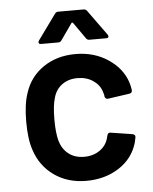

<svg xmlns="http://www.w3.org/2000/svg" viewBox="-52 -743 634 795"><g transform="rotate(-5 265.5 -346.0)"><path d="M64 -138Q48 -183 48 -258Q48 -330 64 -376Q85 -442 141.5 -480.5Q198 -519 275 -519Q353 -519 411 -480Q469 -441 488 -382Q493 -366 495 -350V-348Q495 -338 484 -336L394 -323H392Q383 -323 380 -333Q380 -338 379 -341Q377 -349 375 -355Q366 -383 339 -401Q312 -419 275 -419Q237 -419 210.5 -399.5Q184 -380 175 -346Q165 -314 165 -257Q165 -202 174 -168Q184 -133 210 -112.5Q236 -92 275 -92Q313 -92 340.5 -111.5Q368 -131 376 -164Q377 -166 377 -169Q378 -170 378 -172Q381 -184 392 -182L482 -168Q487 -167 490.5 -163.5Q494 -160 493 -154Q490 -138 488 -131Q469 -67 411 -29.5Q353 8 275 8Q198 8 142 -31.5Q86 -71 64 -138ZM130 -588 206 -693Q211 -700 220 -700H325Q334 -700 339 -693L415 -588Q418 -584 418 -580Q418 -573 408 -573H338Q329 -573 324 -581L277 -648Q275 -650 273 -650Q271 -650 270 -648L223 -581Q218 -573 209 -573H138Q130 -573 128 -577.5Q126 -582 130 -588Z"/></g></svg>

Font: Amber EN SemiBold
Style: Regular
Weight: 600
Designer: Jeremy Tribby
Foundry: Tribby Type
Version: Version 1.408 November 24, 2021